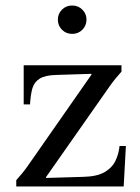

<svg xmlns="http://www.w3.org/2000/svg" viewBox="-20 -677 510 697"><path d="M39 0V-23Q50 -35 61 -48.5Q72 -62 81 -75L312 -406V-409L185 -405Q144 -404 124 -391.5Q104 -379 97.5 -356Q91 -333 89 -298H66V-440H421V-417Q411 -406 399.5 -392Q388 -378 379 -365L147 -34V-31L282 -35Q331 -36 358.5 -51.5Q386 -67 398.5 -92Q411 -117 414 -147H437L429 0ZM242 -554Q220 -554 205 -569Q190 -584 190 -606Q190 -627 205 -642Q220 -657 242 -657Q264 -657 279 -642Q294 -627 294 -606Q294 -584 279 -569Q264 -554 242 -554Z"/></svg>

Font: Bona Nova SC
Style: Regular
Weight: 400
Designer: Mateusz Machalski
Foundry: Capitalics
Version: Version 4.001; ttfautohint (v1.8.4.7-5d5b)